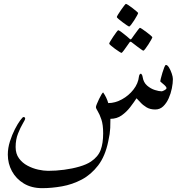

<svg xmlns="http://www.w3.org/2000/svg" viewBox="-20 -627 995 995"><path d="M876 -217.3Q876 -196.3 870.6 -169.2Q865.2 -142.1 854 -117.2Q842.8 -92.3 825.7 -75.9Q808.6 -59.6 784.7 -59.6Q757.8 -59.6 739 -71Q720.2 -82.5 707.8 -96.4Q695.3 -110.4 687.5 -117.7Q673.8 -96.7 654.8 -71.8Q635.7 -46.9 610.6 -29.1Q585.4 -11.2 552.2 -11.2Q552.2 18.6 551.3 35.9Q550.3 53.2 548.1 68.1Q545.9 83 541 105.5Q525.4 182.1 488.8 230Q452.1 277.8 403.6 303.5Q355 329.1 301.5 338.6Q248 348.1 198.7 348.1Q143.6 348.1 103.5 324Q63.5 299.8 42 260.3Q20.5 220.7 20.5 174.3Q20.5 140.1 31.5 105.7Q42.5 71.3 57.1 42.7Q71.8 14.2 84.7 -3.2Q97.7 -20.5 101.1 -20.5Q110.4 -20.5 110.4 -12.7Q110.4 -6.8 98.1 13.4Q85.9 33.7 73.5 64.9Q61 96.2 61 134.8Q61 169.9 78.4 193.6Q95.7 217.3 122.3 231.4Q148.9 245.6 177.7 252Q206.5 258.3 229.5 258.3Q270 258.3 312.5 252.7Q355 247.1 391.8 236.3Q428.7 225.6 451.2 210.4Q488.3 185.5 501.5 150.6Q514.6 115.7 514.6 64Q514.6 19.5 505.4 -7.8Q496.1 -35.2 486.6 -50.3Q477.1 -65.4 477.1 -72.3Q477.1 -76.2 481.9 -88.1Q486.8 -100.1 493.4 -114Q500 -127.9 506.1 -137.9Q512.2 -147.9 514.6 -147.9Q532.7 -122.1 541 -92.8Q576.7 -92.8 611.8 -112.1Q647 -131.3 671.6 -162.8Q696.3 -194.3 700.2 -231Q702.6 -245.1 710.9 -245.1Q711.9 -245.1 715.1 -240.2Q718.3 -235.4 719.2 -228Q723.6 -199.7 742.2 -183.6Q760.7 -167.5 782.5 -160.6Q804.2 -153.8 817.9 -153.8Q821.8 -153.8 832.3 -159.4Q842.8 -165 842.8 -169.9Q842.8 -176.3 834.7 -183.8Q826.7 -191.4 818.6 -197.8Q810.5 -204.1 810.5 -206.1Q810.5 -208.5 813.7 -221.4Q816.9 -234.4 821.8 -250.5Q826.7 -266.6 831.5 -278.6Q836.4 -290.5 839.8 -290.5Q847.7 -290.5 856 -276.9Q864.3 -263.2 870.1 -245.8Q876 -228.5 876 -217.3ZM695.8 -559.6Q695.8 -556.6 689.7 -545.7Q683.6 -534.7 675.3 -521.5Q667 -508.3 659.4 -498.8Q651.9 -489.3 648.9 -489.3Q647.5 -489.3 637.7 -495.8Q627.9 -502.4 615.7 -511.5Q603.5 -520.5 594.5 -528.3Q585.4 -536.1 585.4 -538.6Q585.4 -541.5 592 -552.2Q598.6 -563 607.4 -575.7Q616.2 -588.4 623.5 -597.7Q630.9 -606.9 632.3 -606.9Q635.3 -606.9 645.5 -600.3Q655.8 -593.8 667.2 -584.7Q678.7 -575.7 687.3 -568.4Q695.8 -561 695.8 -559.6ZM769.5 -434.1Q769.5 -431.6 763.4 -420.7Q757.3 -409.7 748.8 -396.5Q740.2 -383.3 732.9 -373.8Q725.6 -364.3 722.7 -364.3Q721.2 -364.3 712.2 -370.6Q703.1 -377 691.7 -385.5Q680.2 -394 671.6 -400.9Q663.1 -407.7 662.1 -408.2Q659.2 -410.6 656.7 -410.6Q654.3 -410.6 651.9 -408.2Q650.9 -407.2 641.6 -393.6Q632.3 -379.9 622.3 -366.5Q612.3 -353 609.4 -353Q607.4 -353 597.4 -359.4Q587.4 -365.7 575.4 -374.5Q563.5 -383.3 554.7 -390.9Q545.9 -398.4 545.9 -400.9Q545.9 -403.8 552.5 -414.6Q559.1 -425.3 567.6 -438.2Q576.2 -451.2 583.5 -460.7Q590.8 -470.2 592.3 -470.2Q596.7 -470.2 610.4 -460Q624 -449.7 636.7 -439.2Q649.4 -428.7 650.4 -427.2Q654.8 -422.9 656.7 -422.9Q659.7 -422.9 663.1 -428.2Q664.1 -429.7 673.6 -443.1Q683.1 -456.5 693.1 -469.7Q703.1 -482.9 705.1 -482.9Q707.5 -482.9 717.5 -476.1Q727.5 -469.2 739.7 -460.2Q752 -451.2 760.7 -443.4Q769.5 -435.5 769.5 -434.1Z"/></svg>

Font: Scheherazade New Rohingya
Style: Regular
Weight: 400
Designer: SIL International
Foundry: SIL International
Version: Version 3.000 ; LngRng